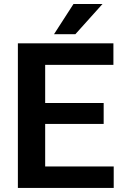

<svg xmlns="http://www.w3.org/2000/svg" viewBox="-20 -924 604 944"><path d="M539.1 -105.5V0H67.9V-710.9H537.6V-605H202.1V-417.5H489.7V-314.5H202.1V-105.5ZM245.6 -755.9 341.3 -904.3H483.9L350.6 -755.9Z"/></svg>

Font: Vazirmatn RD UI SemiBold
Style: Regular
Weight: 600
Designer: Saber Rastikerdar
Foundry: Saber Rastikerdar
Version: Version 33.003